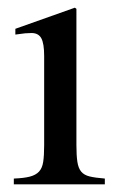

<svg xmlns="http://www.w3.org/2000/svg" viewBox="-20 -480 318 500"><path d="M179 -457V-102Q179 -75 181.5 -58.5Q184 -42 191.5 -33Q199 -24 213.5 -20.5Q228 -17 253 -15V0H16V-15Q42 -16 57.5 -20Q73 -24 81.5 -33Q90 -42 92.5 -58.5Q95 -75 95 -102V-334Q95 -367 87.5 -380.5Q80 -394 62 -394Q46 -394 28 -391L20 -390V-405L175 -460Z"/></svg>

Font: Klingon pIqaD HaSta
Style: Regular
Weight: 400
Width: 0
Designer: Mike Neff (qa'vaj)
Foundry: Mike Neff and Michael Everson
Version: Version 2.003